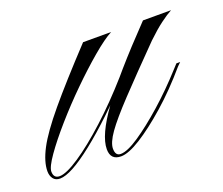

<svg xmlns="http://www.w3.org/2000/svg" viewBox="-143 -383 559 482"><g transform="rotate(-20 136.0 -142.0)"><path d="M116 -293H191Q170 -282 137 -254Q104 -226 68.5 -191Q33 -156 1.5 -120Q-30 -84 -50 -55.5Q-70 -27 -70 -15Q-70 3 -54 3Q-36 3 0 -21Q36 -45 81.5 -86.5Q127 -128 172 -179H183Q99 -90 36.5 -40.5Q-26 9 -55 9Q-67 9 -73 1Q-79 -7 -79 -19Q-79 -44 -61.5 -77.5Q-44 -111 -1 -162.5Q42 -214 116 -293ZM108 9Q80 9 80 -20Q80 -57 126.5 -121.5Q173 -186 276 -293H351Q338 -286 320.5 -273Q303 -260 280 -238Q213 -170 172 -126.5Q131 -83 113 -57.5Q95 -32 95 -16Q95 3 109 3Q127 3 159 -18.5Q191 -40 230 -74.5Q269 -109 307 -151L318 -163H328L319 -154Q278 -106 236.5 -69.5Q195 -33 161.5 -12Q128 9 108 9Z"/></g></svg>

Font: Ballet 24pt
Style: Regular
Weight: 400
Designer: Maximiliano R. Sproviero
Foundry: Omnibus-Type
Version: Version 1.100